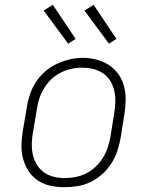

<svg xmlns="http://www.w3.org/2000/svg" viewBox="-20 -772 640 800"><path d="M248 8Q219 8 190.5 2Q162 -4 138.5 -19.5Q115 -35 99.5 -58.5Q84 -82 76.5 -109Q69 -136 69.5 -166Q70 -196 75 -226L92 -326Q96 -353 105 -379.5Q114 -406 130 -430.5Q146 -455 168.5 -474.5Q191 -494 217 -506Q243 -518 270 -524.5Q297 -531 325 -531Q354 -531 382.5 -523.5Q411 -516 434.5 -500.5Q458 -485 474 -462Q490 -439 497 -411.5Q504 -384 503.5 -354Q503 -324 498 -294L482 -194Q477 -167 468 -140.5Q459 -114 443 -89.5Q427 -65 405 -45.5Q383 -26 357 -13.5Q331 -1 303 3.5Q275 8 248 8ZM249 -30Q272 -30 295 -34.5Q318 -39 339 -49.5Q360 -60 378 -77Q396 -94 408.5 -114Q421 -134 428.5 -156Q436 -178 440 -201L456 -301Q460 -324 460.5 -348Q461 -372 456 -394Q451 -416 439.5 -435Q428 -454 409.5 -466.5Q391 -479 368.5 -484.5Q346 -490 322 -490Q299 -490 276.5 -485Q254 -480 233 -469.5Q212 -459 194.5 -442.5Q177 -426 164.5 -405.5Q152 -385 144.5 -363.5Q137 -342 134 -319L117 -219Q113 -196 112.5 -172.5Q112 -149 117 -127Q122 -105 133.5 -86Q145 -67 163 -54Q181 -41 203.5 -35.5Q226 -30 249 -30ZM434 -590 332 -728 370 -752 465 -610ZM264 -590 162 -728 200 -752 295 -610Z"/></svg>

Font: Iosevka Etoile XLtObl
Style: Regular
Weight: 200
Italic angle: -9°
Designer: Belleve Invis
Foundry: Belleve Invis
Version: Version 15.5.2; ttfautohint (v1.8.4)